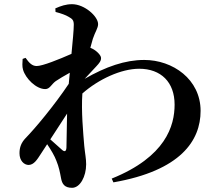

<svg xmlns="http://www.w3.org/2000/svg" viewBox="-20 -836 1040 916"><path d="M246 -449C261 -459 287 -475 313 -489L308 -436C239 -333 148 -224 102 -177C82 -156 73 -134 73 -105C73 -69 95 -49 117 -49C142 -50 157 -74 175 -102L205 -148C224 -120 241 -91 249 -69C261 -40 266 -14 271 13C276 42 288 60 324 60C362 60 391 6 391 -52C391 -80 386 -100 382 -140C377 -201 367 -307 373 -390C450 -458 558 -508 644 -508C748 -508 813 -444 813 -337C813 -236 771 -88 513 16L521 34C842 -22 937 -165 937 -307C937 -458 804 -550 668 -550C577 -550 485 -518 384 -460L439 -519C454 -535 463 -546 462 -560C462 -572 441 -594 420 -604L411 -608L423 -651C434 -684 448 -702 448 -721C448 -758 383 -816 324 -816C295 -816 271 -808 244 -796L245 -779C272 -772 294 -764 307 -756C325 -746 332 -740 332 -718C332 -693 327 -641 321 -579C262 -553 183 -521 155 -521C133 -521 119 -536 102 -560L88 -555C87 -538 85 -519 90 -503C102 -462 152 -411 196 -411C218 -411 225 -434 246 -449ZM300 -294 297 -132C296 -113 288 -110 275 -122L220 -171Z"/></svg>

Font: Noto Serif JP
Style: Bold
Weight: 700
Designer: Ryoko NISHIZUKA 西塚涼子 (kana & ideographs); Frank Grießhammer (Latin, Greek & Cyrillic); Wenlong ZHANG 张文龙 (bopomofo); San
Foundry: Adobe
Version: Version 2.001;hotconv 1.1.0;makeotfexe 2.6.0